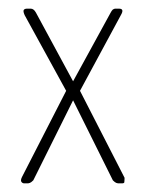

<svg xmlns="http://www.w3.org/2000/svg" viewBox="-20 -424 337 444"><path d="M262 0H253Q252 0 249 -1Q246 -2 241 -7L149 -192L57 -7Q52 -2 49 -1Q46 0 45 0H36Q32 0 29.5 -3.5Q27 -7 31 -15L133 -214L37 -389Q33 -398 35 -401Q37 -404 43 -404H51Q58 -404 63 -395L149 -236L236 -395Q238 -399 241 -402Q245 -404 246 -404H255Q268 -404 260 -390L165 -214L268 -13V-10Q268 -5 267.5 -2.5Q267 0 262 0Z"/></svg>

Font: Chathura Light
Style: Regular
Weight: 300
Designer: Appaji Ambarisha Darbha
Foundry: Aditya Fonts
Version: Version 1.001 2016